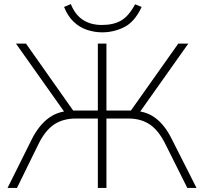

<svg xmlns="http://www.w3.org/2000/svg" viewBox="-20 -918 997 938"><path d="M17 0 136 -239Q168 -302 212 -337Q256 -372 315 -376L303 -359L58 -705H107L348 -363L327 -378H458V-705H500V-378H633L609 -363L851 -705H900L655 -359L643 -376Q702 -372 745 -337Q788 -302 819 -239L940 0H895L790 -210Q756 -280 712.5 -309.5Q669 -339 607 -339H500V0H458V-339H351Q287 -339 243 -309Q199 -279 166 -210L63 0ZM479 -760Q442 -760 405.5 -772Q369 -784 340 -811.5Q311 -839 293 -884L326 -898Q347 -846 385 -821Q423 -796 478 -796Q534 -796 571.5 -817.5Q609 -839 640 -897L672 -884Q638 -811 587 -785.5Q536 -760 479 -760Z"/></svg>

Font: Mulish ExtraLight
Style: Regular
Weight: 200
Designer: Vernon Adams
Foundry: Vernon Adams
Version: Version 3.603